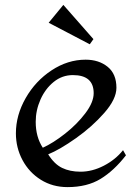

<svg xmlns="http://www.w3.org/2000/svg" viewBox="-20 -753 562 785"><path d="M456 -394Q456 -348 406.5 -291.5Q357 -235 290.5 -188Q224 -141 177 -122Q202 -82 234 -66.5Q266 -51 309 -51Q357 -51 404.5 -75.5Q452 -100 483 -139L495 -118Q446 -55 391 -21.5Q336 12 256 12Q195 12 147 -18Q99 -48 72 -98.5Q45 -149 45 -208Q45 -282 85 -352Q125 -422 191 -465.5Q257 -509 330 -509Q384 -509 420 -480Q456 -451 456 -394ZM126 -255Q126 -193 155 -149Q197 -168 246 -206.5Q295 -245 329 -290Q363 -335 363 -372Q363 -446 278 -446Q234 -446 199.5 -418Q165 -390 145.5 -346Q126 -302 126 -255ZM362 -593 239 -733 179 -660 347 -572Z"/></svg>

Font: Amita
Style: Regular
Weight: 400
Designer: Eduardo Rodriguez Tunni, Modular Infotech, Brian J. Bonislawsky
Foundry: Eduardo Rodriguez Tunni, Modular Infotech, Brian J. Bonislawsky
Version: Version 1.004